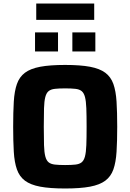

<svg xmlns="http://www.w3.org/2000/svg" viewBox="-20 -1066 743 1094"><path d="M351 8Q264.5 8 209 -2.4Q153.5 -12.9 122 -36.6Q90.6 -60.3 76.4 -100.7Q62.2 -141.2 58.6 -201.2Q55 -261.3 55 -344Q55 -426.7 58.6 -486.8Q62.2 -546.8 76.4 -587.3Q90.6 -627.7 122 -651.4Q153.5 -675.1 209 -685.6Q264.5 -696 351 -696Q437.4 -696 493 -685.6Q548.5 -675.1 580.1 -651.4Q611.8 -627.7 626.1 -587.3Q640.3 -546.8 644.1 -486.8Q647.9 -426.7 647.9 -344Q647.9 -261.3 644.1 -201.2Q640.3 -141.2 626.1 -100.7Q611.8 -60.3 580.1 -36.6Q548.5 -12.9 493 -2.4Q437.4 8 351 8ZM351 -125.6Q386.7 -125.6 409.5 -128.2Q432.4 -130.7 445.2 -141.1Q458.1 -151.6 464.2 -174.7Q470.3 -197.9 471.9 -238.9Q473.5 -279.8 473.5 -344Q473.5 -408.2 471.9 -449.1Q470.3 -490.1 464.2 -513.3Q458.1 -536.4 445.2 -546.9Q432.4 -557.3 409.5 -559.8Q386.7 -562.4 351 -562.4Q315.8 -562.4 293 -559.8Q270.1 -557.3 257.2 -546.9Q244.2 -536.4 238.2 -513.3Q232.1 -490.1 230.8 -449.1Q229.5 -408.2 229.5 -344Q229.5 -279.8 230.8 -238.9Q232.1 -197.9 238.2 -174.7Q244.2 -151.6 257.2 -141.1Q270.1 -130.7 293 -128.2Q315.8 -125.6 351 -125.6ZM179.6 -772.7V-881.4H310.6V-772.7ZM392.3 -772.7V-881.4H523.3V-772.7ZM186.5 -952.7V-1046H516.8V-952.7Z"/></svg>

Font: Saira Thin
Style: Regular
Weight: 100
Designer: Hector Gatti with collaboration of the Omnibus-Type team
Foundry: Omnibus-Type
Version: Version 1.101